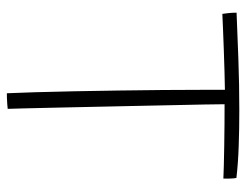

<svg xmlns="http://www.w3.org/2000/svg" viewBox="-99 -612 718 560"><g transform="rotate(90 260.0 -332.0)"><path d="M20.5 -621.5Q20 -626 19.2 -631.2Q18.5 -636.5 18 -641.8Q17.5 -647 17.2 -652.5Q17 -658 17 -663Q75 -665.5 150.5 -668.2Q226 -671 302.5 -671Q356 -671 406.5 -669.2Q457 -667.5 499 -662.5Q500.5 -655.5 500.8 -644.5Q501 -633.5 501 -624.5Q489.5 -625 463.8 -625.8Q438 -626.5 406 -627Q374 -627.5 341.5 -627.8Q309 -628 284 -628Q284 -609.5 284.8 -568.8Q285.5 -528 286.8 -473.2Q288 -418.5 289.2 -357.5Q290.5 -296.5 291.8 -236.5Q293 -176.5 294.2 -125.5Q295.5 -74.5 296.2 -40Q297 -5.5 297.5 4.5Q293.5 5 284.2 5.8Q275 6.5 265.8 6.8Q256.5 7 252 7Q250.5 -23.5 249 -75Q247.5 -126.5 246.2 -189.8Q245 -253 244 -320Q243 -387 242.5 -449Q242 -511 242 -559Q242 -580.5 242 -598.2Q242 -616 242 -629Q220 -628.5 189.2 -627.8Q158.5 -627 126.2 -625.8Q94 -624.5 66 -623.5Q38 -622.5 20.5 -621.5Z"/></g></svg>

Font: Grandstander Thin Thin
Style: Regular
Weight: 250
Version: Version 1.200